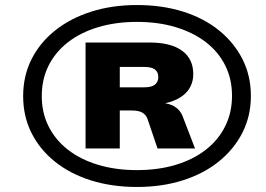

<svg xmlns="http://www.w3.org/2000/svg" viewBox="-20 -734 1056 763"><path d="M524 9Q425 9 342 -17Q259 -43 198.5 -91.5Q138 -140 105 -206Q72 -272 72 -352Q72 -432 105 -498Q138 -564 198.5 -612.5Q259 -661 342 -687.5Q425 -714 524 -714Q624 -714 707 -688Q790 -662 850 -613.5Q910 -565 943.5 -499Q977 -433 977 -353Q977 -273 943.5 -207Q910 -141 850 -92.5Q790 -44 707 -17.5Q624 9 524 9ZM524 -58Q609 -58 678.5 -79Q748 -100 798 -139Q848 -178 875 -232.5Q902 -287 902 -353Q902 -420 875 -474Q848 -528 798 -566.5Q748 -605 678.5 -626Q609 -647 524 -647Q440 -647 370 -626Q300 -605 250 -566Q200 -527 173 -473Q146 -419 146 -352Q146 -286 173 -232Q200 -178 250 -139Q300 -100 370 -79Q440 -58 524 -58ZM320 -144V-565H575Q659 -565 703.5 -532.5Q748 -500 748 -440Q748 -386 706.5 -354Q665 -322 587 -317L623 -325Q655 -323 675.5 -309.5Q696 -296 705 -274L755 -144H606L566 -262Q560 -278 545.5 -286.5Q531 -295 501 -295H423L456 -320V-144ZM456 -387H553Q582 -387 595.5 -397.5Q609 -408 609 -428Q609 -448 595.5 -458Q582 -468 553 -468H456Z"/></svg>

Font: Nunito Sans 10pt Expanded Black
Style: Italic
Weight: 900
Width: 7
Italic angle: -9°
Designer: Vernon Adams
Foundry: Vernon Adams
Version: Version 3.101;gftools[0.9.27]